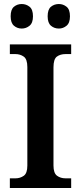

<svg xmlns="http://www.w3.org/2000/svg" viewBox="-20 -935 402 955"><path d="M29 0V-48H57Q80 -48 98 -60.5Q116 -73 116 -111V-601Q116 -641 98 -653.5Q80 -666 57 -666H29V-714H334V-666H306Q280 -666 263 -653.5Q246 -641 246 -600V-112Q246 -74 263.5 -61Q281 -48 306 -48H334V0ZM273 -793Q250 -793 233.5 -807Q217 -821 217 -854Q217 -888 233.5 -901.5Q250 -915 273 -915Q294 -915 311 -901.5Q328 -888 328 -854Q328 -821 311 -807Q294 -793 273 -793ZM88 -793Q66 -793 49.5 -807Q33 -821 33 -854Q33 -888 49.5 -901.5Q66 -915 88 -915Q110 -915 127 -901.5Q144 -888 144 -854Q144 -821 127 -807Q110 -793 88 -793Z"/></svg>

Font: Noto Serif Myanmar SemiCondensed SemiBold
Style: Regular
Weight: 600
Width: 4
Designer: Ben Mitchell and the Monotype Design Team
Foundry: Monotype Imaging Inc.
Version: Version 2.106; ttfautohint (v1.8.4.7-5d5b)